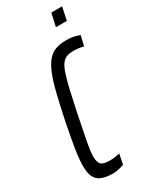

<svg xmlns="http://www.w3.org/2000/svg" viewBox="-220 -910 781 973"><g transform="rotate(-30 170.5 -423.5)"><path d="M135 8Q94 8 68.5 -2Q43 -12 31 -35Q19 -58 19 -100Q19 -141 28.5 -200.5Q38 -260 55 -344Q73 -430 88 -491Q103 -552 119.5 -592Q136 -632 155.5 -654.5Q175 -677 201.5 -686.5Q228 -696 264 -696Q279 -696 293.5 -694Q308 -692 321 -688.5Q334 -685 341 -682L327 -623Q320 -625 310 -627Q300 -629 290 -630Q280 -631 271 -631Q247 -631 230.5 -625.5Q214 -620 201.5 -604Q189 -588 178 -556Q167 -524 155 -472.5Q143 -421 127 -344Q109 -257 98.5 -200.5Q88 -144 88 -117Q88 -92 94.5 -79Q101 -66 115 -61.5Q129 -57 150 -57Q165 -57 181.5 -59Q198 -61 210 -65L198 -5Q190 -2 179 1Q168 4 156.5 6Q145 8 135 8ZM252 -779 269 -855H332L316 -779Z"/></g></svg>

Font: Saira UltraCondensed Medium
Style: Italic
Weight: 500
Width: 1
Italic angle: -12°
Designer: Hector Gatti with collaboration of the Omnibus-Type team
Foundry: Omnibus-Type
Version: Version 1.101